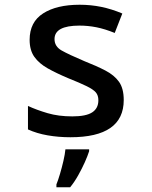

<svg xmlns="http://www.w3.org/2000/svg" viewBox="-20 -569 640 810"><path d="M277 10Q227 10 181 2Q135 -6 98 -23V-122Q135 -105 181 -91.5Q227 -78 285 -78Q343 -78 369 -95Q395 -112 395 -146Q395 -167 384 -179.5Q373 -192 345.5 -205.5Q318 -219 268 -239Q218 -260 181.5 -280.5Q145 -301 125 -329Q105 -357 105 -401Q105 -476 162 -512.5Q219 -549 316 -549Q363 -549 407 -540Q451 -531 496 -512L464 -430Q422 -447 386.5 -454Q351 -461 315 -461Q210 -461 210 -404Q210 -373 240 -356Q270 -339 336 -311Q387 -291 424.5 -271.5Q462 -252 482 -224Q502 -196 502 -147Q502 10 277 10ZM218 209Q225 192 233 165Q241 138 247.5 110Q254 82 256 61H356V69Q350 88 338 115Q326 142 310 170.5Q294 199 276 221H218Z"/></svg>

Font: Noto Sans Mono Medium
Style: Regular
Weight: 500
Designer: Monotype Design Team
Foundry: Monotype Imaging Inc.
Version: Version 2.014